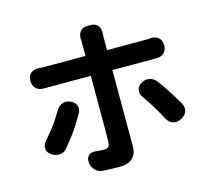

<svg xmlns="http://www.w3.org/2000/svg" viewBox="-117 -940 1234 1126"><g transform="rotate(-15 500.0 -377.5)"><path d="M297 -397Q322 -385 329.5 -362.5Q337 -340 322 -316Q299 -276 281.5 -249Q264 -222 246 -198.5Q228 -175 201 -142Q184 -119 157.5 -116Q131 -113 106 -129Q82 -146 80 -168.5Q78 -191 96 -213Q123 -244 140.5 -265.5Q158 -287 173.5 -310.5Q189 -334 210 -369Q224 -393 248 -401Q272 -409 297 -397ZM729 -398Q753 -412 778.5 -406Q804 -400 820 -377Q844 -345 858.5 -323Q873 -301 887.5 -278Q902 -255 922 -220Q937 -195 930.5 -171Q924 -147 898 -133L893 -131Q868 -117 844.5 -124.5Q821 -132 807 -157Q787 -194 773 -218Q759 -242 745 -264Q731 -286 709 -317Q694 -340 699 -362.5Q704 -385 729 -398ZM99 -577Q99 -606 117 -621.5Q135 -637 164 -636Q169 -635 177 -634.5Q185 -634 195 -634H449V-714Q449 -727 449 -730Q449 -733 449 -733Q449 -733 448 -737Q447 -766 462 -783.5Q477 -801 506 -801H524Q553 -801 568 -783.5Q583 -766 581 -737Q580 -733 580 -727Q580 -721 580 -714V-634H812Q824 -634 833 -634.5Q842 -635 846 -636Q875 -637 893 -621Q911 -605 911 -574Q911 -546 893 -529Q875 -512 846 -513Q842 -513 831.5 -513Q821 -513 813 -513H580Q580 -488 580 -441.5Q580 -395 580 -338Q580 -281 580 -224Q580 -167 580 -120Q580 -73 580 -48Q580 -5 554 20.5Q528 46 475 46Q435 46 416.5 45Q398 44 374 43Q346 41 327.5 22Q309 3 306 -25Q304 -53 319 -67Q334 -81 361 -78Q371 -77 388 -76Q405 -75 412 -75Q432 -75 439.5 -83.5Q447 -92 448 -111Q448 -120 448.5 -149.5Q449 -179 449 -220.5Q449 -262 449 -308Q449 -354 449 -396Q449 -438 449 -469.5Q449 -501 449 -513H195Q182 -513 175.5 -513Q169 -513 164 -513Q135 -512 117 -529Q99 -546 99 -577Z"/></g></svg>

Font: Chiron GoRound TC
Style: Bold
Weight: 700
Designer: Ryoko NISHIZUKA 西塚涼子 (kana, bopomofo & ideographs); Paul D. Hunt (Latin, Greek & Cyrillic); Sandoll Communications 산돌커뮤니
Foundry: Adobe
Version: Version 1.000;hotconv 1.1.1;makeotfexe 2.6.0